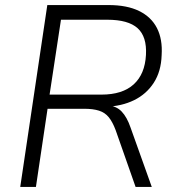

<svg xmlns="http://www.w3.org/2000/svg" viewBox="-20 -739 698 759"><path d="M60 0 167 -719H409Q482 -719 530 -695.5Q578 -672 600.5 -628Q623 -584 619 -521Q617 -457 588 -412Q559 -367 510 -343Q461 -319 398 -317V-323L407 -322Q440 -320 461 -298Q482 -276 496 -235L580 0H516L437 -225Q425 -257 410 -275.5Q395 -294 371.5 -301.5Q348 -309 313 -309H168L122 0ZM176 -365H381Q464 -365 508.5 -405.5Q553 -446 557 -522Q561 -594 524 -627.5Q487 -661 404 -661H221Z"/></svg>

Font: Nunitoga
Style: Light Italic
Weight: 300
Italic angle: -9°
Designer: Vernon Adams
Foundry: Vernon Adams
Version: Version 1.0